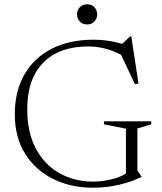

<svg xmlns="http://www.w3.org/2000/svg" viewBox="-20 -865 753 895"><path d="M620.5 -70 640 -41.5V-40.5Q594 -17.5 535.5 -3.8Q477 10 412.5 10Q311.5 10 229 -30.2Q146.5 -70.5 97.8 -147.2Q49 -224 49 -333Q49 -438.5 93.2 -516.5Q137.5 -594.5 220 -637.2Q302.5 -680 417 -680Q451 -680 482.5 -675.2Q514 -670.5 549.5 -660.5L586 -695H592L625.5 -476L609 -472.5L544.5 -609.5Q470 -648.5 391 -648.5Q256 -648.5 181.5 -572.8Q107 -497 107 -356.5Q107 -247 147.5 -171.8Q188 -96.5 257.5 -57.5Q327 -18.5 413.5 -18.5Q454 -18.5 497 -28.5Q540 -38.5 567 -56V-265L464.5 -285.5V-299.5H685V-285.5L620.5 -266ZM386 -751Q364.5 -751 351.8 -765Q339 -779 339 -798Q339 -817 351.8 -831Q364.5 -845 386 -845Q407.5 -845 420.2 -831Q433 -817 433 -798Q433 -779 420.2 -765Q407.5 -751 386 -751Z"/></svg>

Font: Newsreader Text Light
Style: Regular
Weight: 300
Designer: Hugues Gentile
Foundry: Production Type
Version: Version 1.001